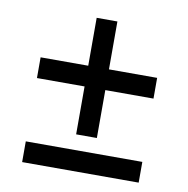

<svg xmlns="http://www.w3.org/2000/svg" viewBox="-66 -697 660 675"><g transform="rotate(10 263.5 -359.5)"><path d="M56 -87V-161H472V-87ZM56 -387V-461H226V-632H300V-461H472V-387H300V-216H226V-387Z"/></g></svg>

Font: Mina
Style: Regular
Weight: 400
Version: Version 1.000